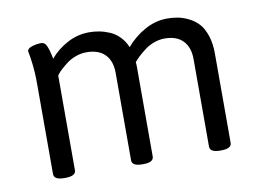

<svg xmlns="http://www.w3.org/2000/svg" viewBox="-53 -476 747 554"><g transform="rotate(-10 320.5 -199.0)"><path d="M466.1 -400.3Q482.4 -400.3 497.2 -397.5Q512.1 -394.8 528.7 -386.6Q545.4 -378.5 557.3 -365.4Q569.2 -352.4 576.9 -329.8Q584.6 -307.2 584.6 -277.4V-15.5Q584.6 1.6 554.5 1.6H551.3Q521.2 1.6 521.2 -15.5V-271.9Q521.2 -306 502.8 -325.4Q484.3 -344.8 449.1 -344.8Q433.2 -344.8 417.6 -339.1Q401.9 -333.3 389.4 -323.6Q376.9 -313.9 369.4 -306.8Q361.9 -299.6 355.5 -292.1Q356.3 -286.6 356.3 -276.7V-15.5Q356.3 1.6 326.2 1.6H323Q292.9 1.6 292.9 -15.5V-271.9Q292.9 -306.4 274.3 -325.6Q255.6 -344.8 220 -344.8Q204.5 -344.8 189.5 -339.5Q174.4 -334.1 163.9 -326.4Q153.4 -318.7 145.1 -311.1Q136.3 -303.6 132.4 -298.1L128.4 -292.9V-15.5Q128.4 1.6 97.5 1.6H94.3Q64.2 1.6 64.2 -15.5V-281Q64.2 -298.5 63.2 -314.1Q62.2 -329.8 60.8 -340.3Q59.5 -350.8 58.3 -358.7Q57.1 -366.6 56.1 -371Q55.1 -375.3 55.1 -375.7Q55.1 -385.3 69.4 -389.4Q83.6 -393.6 95.9 -393.6Q101.1 -393.6 105.2 -390.6Q109.4 -387.6 112.2 -380.9Q114.9 -374.2 116.3 -369.8Q117.7 -365.4 119.9 -355.5Q122.1 -345.6 122.5 -343.2Q143.1 -367.8 173.4 -384.1Q203.7 -400.3 237.8 -400.3Q252.9 -400.3 267.3 -397.5Q281.8 -394.8 297.3 -388.2Q312.7 -381.7 325.4 -368.8Q338.1 -355.9 345.6 -337.7Q368.6 -365 400.3 -382.7Q432 -400.3 466.1 -400.3Z"/></g></svg>

Font: Jaldi
Style: Regular
Weight: 400
Designer: Pablo Cosgaya and Nicolas Silva
Foundry: Omnibus-Type
Version: Version 1.001;PS 001.001;hotconv 1.0.70;makeotf.lib2.5.58329